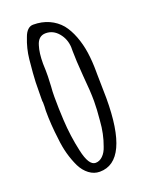

<svg xmlns="http://www.w3.org/2000/svg" viewBox="-133 -739 626 825"><g transform="rotate(-20 180.0 -327.0)"><path d="M94 -42Q65 -103 58 -175Q49 -243 49 -306Q49 -318 50 -326V-344Q50 -349 49 -349V-367L50 -437Q51 -469 58 -539Q63 -587 81 -632Q88 -652 99 -662.5Q110 -673 124 -673Q164 -673 196 -658.5Q228 -644 250 -618Q270 -593 284 -556.5Q298 -520 304 -479Q310 -437 310 -390V-382Q310 -351 311 -326L312 -269Q312 19 178 19Q152 19 130 2.5Q108 -14 94 -42ZM230 -77Q249 -128 253 -187Q258 -238 258 -275Q258 -320 251 -393Q245 -470 245 -508V-526Q243 -564 219.5 -592Q196 -620 162 -620Q128 -620 117 -581Q107 -550 107 -501Q107 -482 108 -469V-442L106 -396Q104 -375 104 -350Q104 -296 107 -243Q111 -168 127 -97Q143 -23 174 -23Q192 -23 207 -37.5Q222 -52 230 -77Z"/></g></svg>

Font: Amatic SC
Style: Bold
Weight: 700
Designer: Multiple Designers
Foundry: Vernon Adams
Version: Version 2.505